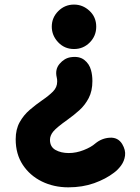

<svg xmlns="http://www.w3.org/2000/svg" viewBox="-20 -616 604 831"><path d="M204.1 -500.5Q204.1 -540 232.4 -568.1Q260.7 -596.2 300.3 -596.2Q338.4 -596.2 367.4 -569.1Q396.5 -542 396.5 -500.5Q396.5 -460.4 368.4 -432.1Q340.3 -403.8 300.3 -403.8Q259.3 -403.8 231.7 -433.1Q204.1 -462.4 204.1 -500.5ZM508.8 7.3Q524.4 33.7 521.2 57.4Q518.1 81.1 504.4 99.9Q490.7 118.7 473.6 131.3Q438 158.7 387.5 176.8Q336.9 194.8 275.9 194.8Q212.9 194.8 161.1 169.4Q109.4 144 78.6 97.4Q47.9 50.8 47.9 -13.2Q47.9 -56.2 65.2 -87.2Q82.5 -118.2 109.1 -140.9Q135.7 -163.6 162.6 -182.1Q191.4 -201.7 209.5 -220Q227.5 -238.3 227.5 -262.7Q227.5 -268.6 227.1 -272.5Q226.6 -276.4 225.6 -280.8Q217.3 -315.4 237.8 -339.6Q258.3 -363.8 285.2 -368.2Q322.3 -374 344.5 -356.9Q366.7 -339.8 374 -312Q379.9 -291 379.9 -265.1Q379.9 -222.2 364 -191.7Q348.1 -161.1 323.5 -138.9Q298.8 -116.7 272 -97.7Q224.6 -64 210.4 -46.6Q196.3 -29.3 196.3 -10.7Q196.3 19.5 220.2 33Q244.1 46.4 277.8 46.4Q309.6 46.4 342 33.7Q374.5 21 392.6 4.9Q420.4 -18.1 455.6 -20Q490.7 -22 508.8 7.3Z"/></svg>

Font: Mikhak-DS1-FD ExtraBold
Style: Regular
Weight: 800
Designer: Amin Abedi
Version: Version 3.2